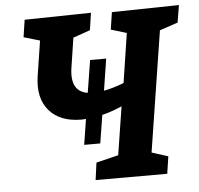

<svg xmlns="http://www.w3.org/2000/svg" viewBox="-51 -756 837 809"><g transform="rotate(-5 367.5 -352.0)"><path d="M286 -152 303 -260Q293 -259 284 -259Q194 -259 148 -312Q102 -365 116 -458L139 -606L71 -626L82 -699L363 -704L352 -631L280 -606L261 -482Q245 -381 320 -369L342 -506H410L389 -372Q427 -379 474 -397L506 -606L440 -626L451 -699L735 -704L723 -631L646 -605L566 -95L635 -73L624 0H321L331 -73L425 -96L457 -300Q414 -281 373 -271L354 -152Z"/></g></svg>

Font: Bitter
Style: Bold Italic
Weight: 700
Italic angle: -9°
Designer: Sol Matas, and Bitter project Authors
Foundry: Sol Matas
Version: Version 2.001